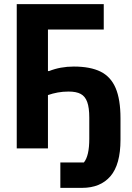

<svg xmlns="http://www.w3.org/2000/svg" viewBox="-20 -718 640 929"><path d="M272 68H386Q412 36 412 -46V-149Q412 -197 402 -224.5Q392 -252 370.5 -263.5Q349 -275 312 -275Q284 -275 259.5 -270.5Q235 -266 212 -258V0H61V-698H482V-575H212V-374H217Q272 -396 337 -396Q417 -396 466.5 -371.5Q516 -347 539.5 -292Q563 -237 563 -145V-42Q563 78 514.5 134.5Q466 191 377 191H272Z"/></svg>

Font: iA Writer Mono V
Style: Regular
Weight: 400
Designer: Mike Abbink, Paul van der Laan, Pieter van Rosmalen
Foundry: Bold Monday
Version: Version 2.000